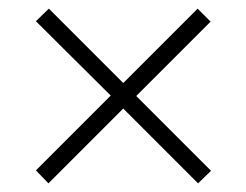

<svg xmlns="http://www.w3.org/2000/svg" viewBox="-20 -597 570 444"><path d="M438 -173 265 -346 92 -173 63 -203 236 -376 63 -548 93 -577 265 -405 437 -577 467 -547 295 -375 468 -202Z"/></svg>

Font: Fz Poppins ExtLt
Style: Regular
Weight: 200
Designer: Ninad Kale (Devanagari), Jonny Pinhorn (Latin)
Foundry: Indian Type Foundry
Version: Vit hóa bi Vntype.Com & FontZin.Com